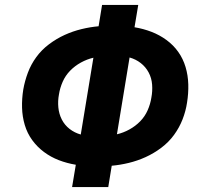

<svg xmlns="http://www.w3.org/2000/svg" viewBox="-20 -755 840 775"><path d="M271 0 286 -90Q250 -96 217.5 -108.5Q185 -121 157.5 -141.5Q130 -162 110 -189.5Q90 -217 80 -250.5Q70 -284 69 -320.5Q68 -357 74 -394Q80 -428 92.5 -461.5Q105 -495 126.5 -524.5Q148 -554 178 -576.5Q208 -599 241 -614Q274 -629 309 -637.5Q344 -646 378 -649L392 -735H538L523 -645Q559 -639 591.5 -626.5Q624 -614 652 -593.5Q680 -573 699.5 -545.5Q719 -518 729 -484.5Q739 -451 740 -414.5Q741 -378 735 -341Q730 -307 717 -273.5Q704 -240 682.5 -210.5Q661 -181 631 -158.5Q601 -136 568 -121Q535 -106 500 -97.5Q465 -89 431 -86L417 0ZM452 -213Q478 -219 502.5 -232.5Q527 -246 546 -265.5Q565 -285 576 -310Q587 -335 591 -361Q596 -387 594 -413.5Q592 -440 580 -462.5Q568 -485 548 -500.5Q528 -516 503 -523ZM306 -212 357 -522Q331 -516 306.5 -502.5Q282 -489 263 -469.5Q244 -450 233 -425Q222 -400 218 -374Q213 -348 215.5 -321.5Q218 -295 229.5 -272.5Q241 -250 261 -234.5Q281 -219 306 -212Z"/></svg>

Font: Iosevka Aile Heavy
Style: Italic
Weight: 900
Italic angle: -9°
Designer: Belleve Invis
Foundry: Belleve Invis
Version: Version 31.1.0; ttfautohint (v1.8.4)